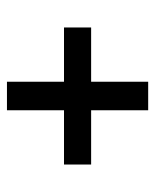

<svg xmlns="http://www.w3.org/2000/svg" viewBox="33 -656 446 552"><g transform="rotate(-90 256.0 -380.0)"><path d="M215 -177V-341H59V-419H215V-583H297V-419H453V-341H297V-177Z"/></g></svg>

Font: Encode Sans Cnd Md
Style: Regular
Weight: 500
Width: 3
Designer: Multiple Designers
Foundry: Impallari Type
Version: Version 3.002; ttfautohint (v1.8.3) -l 8 -r 50 -G 200 -x 14 